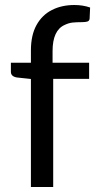

<svg xmlns="http://www.w3.org/2000/svg" viewBox="-20 -747 390 767"><path d="M192.5 0H103.5V-431.5L47.5 -437.5Q23.5 -441.5 23.5 -460V-496.5H103.5V-545.5Q103.5 -606.5 125.8 -646.8Q148 -687 187.2 -707Q226.5 -727 277 -727Q311 -727 340 -717L338 -672.5Q337 -663.5 329.2 -661Q321.5 -658.5 307 -658.5Q284.5 -658.5 269.2 -656.8Q254 -655 238.5 -647.5Q190 -626 190 -543V-496.5H336V-432H192.5Z"/></svg>

Font: Verano Sans
Style: Regular
Weight: 400
Designer: Lukasz Dziedzic with Adam Twardoch and Botio Nikoltchev
Foundry: tyPoland Lukasz Dziedzic
Version: Version 3.001;December 28, 2019;FontCreator 12.0.0.2547 64-b